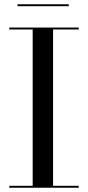

<svg xmlns="http://www.w3.org/2000/svg" viewBox="-20 -879 412 899"><path d="M62 -859V-850H302V-859ZM23.5 -9V0H348.5V-9H228.5V-741H348.5V-750H23.5V-741H133V-9Z"/></svg>

Font: Bodoni* 24
Style: Regular
Weight: 400
Version: Version 2.3